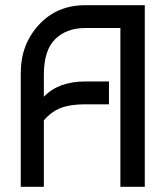

<svg xmlns="http://www.w3.org/2000/svg" viewBox="-20 -720 648 740"><path d="M149 0H60V-440Q60 -548 129.5 -624Q199 -700 309 -700H538V0H444V-612H309Q236 -612 192.5 -569Q149 -526 149 -432V-347Q205 -406 309 -406H400V-318H309Q251 -318 214.5 -304Q178 -290 149 -256Z"/></svg>

Font: Baumans
Style: Regular
Weight: 400
Designer: Henadij Zarechnjuk
Foundry: Cyreal (www.cyreal.org)
Version: Version 001.001